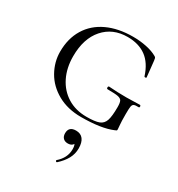

<svg xmlns="http://www.w3.org/2000/svg" viewBox="-179 -596 915 988"><g transform="rotate(30 278.5 -102.0)"><path d="M36 -226Q36 -304 71 -361.5Q106 -419 171 -449.5Q236 -480 324 -480Q366 -480 404 -472Q442 -464 468 -449Q474 -446 475.5 -441Q477 -436 478 -427L488 -333Q488 -330 482.5 -329.5Q477 -329 476 -332Q454 -401 410 -433Q366 -465 300 -465Q212 -465 159 -404.5Q106 -344 106 -239Q106 -170 132.5 -116.5Q159 -63 207.5 -33Q256 -3 321 -3Q371 -3 394.5 -12Q418 -21 426.5 -46.5Q435 -72 435 -126Q435 -152 429.5 -162.5Q424 -173 406.5 -176.5Q389 -180 345 -180Q339 -180 339 -188Q339 -191 340.5 -193.5Q342 -196 344 -196Q396 -192 449 -192Q473 -192 529 -194Q531 -194 532.5 -191.5Q534 -189 534 -187Q534 -180 529 -180Q509 -181 501 -177Q493 -173 491 -160.5Q489 -148 489 -116Q489 -71 491 -53Q493 -35 493 -28Q493 -22 491.5 -20.5Q490 -19 482 -16Q416 12 297 12Q217 12 157.5 -21.5Q98 -55 67 -110Q36 -165 36 -226ZM304 276Q301 276 299 272.5Q297 269 299 267Q343 229 343 178Q343 158 337.5 149Q332 140 321 135L340 129Q342 146 332.5 155Q323 164 306 164Q288 164 278 153.5Q268 143 268 125Q268 85 311 85Q339 85 353.5 104Q368 123 368 158Q368 191 352.5 219.5Q337 248 307 275Q306 276 304 276Z"/></g></svg>

Font: Cormorant SC
Style: Regular
Weight: 400
Designer: Christian Thalmann (Catharsis Fonts)
Foundry: Catharsis Fonts
Version: Version 4.000